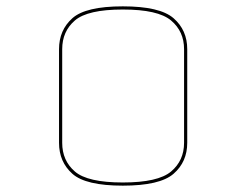

<svg xmlns="http://www.w3.org/2000/svg" viewBox="-20 -662 777 605"><path d="M570 -212Q570 -152 527 -114.5Q484 -77 367 -77Q250 -77 208 -114.5Q166 -152 166 -212V-507Q166 -567 208 -604.5Q250 -642 367 -642Q484 -642 527 -604.5Q570 -567 570 -507ZM176 -212Q176 -156 216 -121.5Q256 -87 367 -87Q478 -87 519 -121.5Q560 -156 560 -212V-507Q560 -563 519 -597.5Q478 -632 367 -632Q256 -632 216 -597.5Q176 -563 176 -507Z"/></svg>

Font: Bungee Hairline
Style: Regular
Weight: 400
Designer: David Jonathan Ross
Foundry: David Jonathan Ross
Version: Version 1.001;PS 1.0;hotconv 1.0.72;makeotf.lib2.5.5900